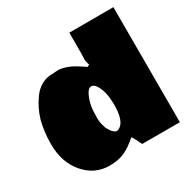

<svg xmlns="http://www.w3.org/2000/svg" viewBox="-172 -921 1089 1101"><g transform="rotate(-30 373.0 -370.5)"><path d="M425.3 -580.1 426.8 -629.4V-758.8H572.3L718.8 -759.3Q718.8 -759.3 719.2 2.9H470.2Q460 -13.7 455.1 -27.8L435.5 -62Q388.7 -20.5 347.4 -1.5Q306.2 17.6 246.1 17.6Q148.9 17.6 82.5 -59.6Q16.1 -136.7 16.1 -257.3Q16.1 -336.9 34.2 -407.7Q53.7 -476.1 97.2 -535.4Q140.6 -594.7 210.4 -602.5L217.8 -602.1L259.3 -605Q318.8 -605 394.5 -552.7L404.8 -546.4L404.3 -546.9Q415.5 -539.6 418.5 -536.1L433.6 -543Q425.3 -567.9 425.3 -577.1ZM320.8 -279.8 320.3 -262.7V-249Q320.3 -222.2 330.6 -193.8L330.1 -194.3Q333.5 -179.7 349.6 -157Q365.7 -134.3 382.3 -134.3Q388.7 -134.3 392.6 -136.7Q443.4 -158.7 443.4 -273.4Q443.4 -353 417 -400.4Q400.9 -429.7 381.6 -429.7Q362.3 -429.7 347.7 -400.4Q320.8 -347.2 320.8 -279.8Z"/></g></svg>

Font: Bowlby One
Style: Regular
Weight: 400
Designer: vernon adams
Foundry: vernon adams
Version: Version 1.000